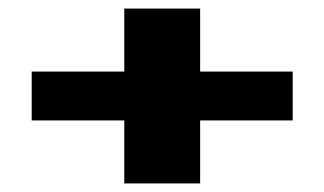

<svg xmlns="http://www.w3.org/2000/svg" viewBox="-20 -534 757 448"><path d="M663 -367V-253H447V-106H270V-253H54V-367H270V-514H447V-367Z"/></svg>

Font: Sarpanch ExtraBold
Style: Regular
Weight: 800
Designer: Manushi Parikh (Devanagari and Latin), Jyotish Sonowal (Devanagari)
Foundry: Indian Type Foundry
Version: Version 2.004;PS 1.0;hotconv 1.0.78;makeotf.lib2.5.61930; tt